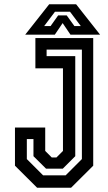

<svg xmlns="http://www.w3.org/2000/svg" viewBox="-20 -878 506 898"><path d="M153.5 0 50 -103V-281.5H191.5V-172L222 -141.5H244L274.5 -172V-558.5H145.5V-700H416V-103L312.5 0ZM181.5 -58H287L363 -134V-646H198V-615.5H332V-147.5L273.5 -89H195.5L136.5 -147.5V-227.5H105.5V-134ZM210 -858H336L448 -716H309.5L273 -770L236.5 -716H98ZM237 -823 186.5 -756H216.5L252 -806H292L328 -756H358L307.5 -823Z"/></svg>

Font: Tourney Condensed SemiBold
Style: Regular
Weight: 600
Width: 3
Designer: Tyler Finck
Foundry: Etcetera Type Co
Version: Version 1.010; ttfautohint (v1.8.3)